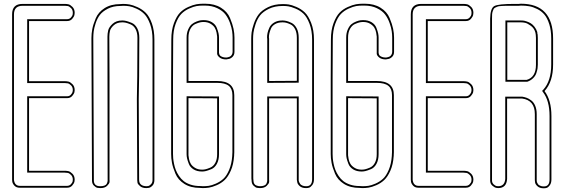

<svg xmlns="http://www.w3.org/2000/svg" viewBox="-20 -815 3035 1031"><path d="M381 -331Q381 -326 379.5 -319Q378 -312 368 -300Q358 -288 340 -288H306H297H147H136V91V102H143H279H284H291H326H328Q337 102 347 104Q357 106 369 118Q381 130 381 150Q381 155 379.5 162Q378 169 368 181Q358 193 340 193H306H297H147H133H121H94H93H90H86Q68 193 58 182.5Q48 172 46 161L45 150V148V138V117V96V91V51V-650V-691V-696V-703V-738Q45 -794 101 -794H121H143H279H284H291H326H328Q337 -794 347 -792Q357 -790 369 -778Q381 -766 381 -746Q381 -741 379.5 -733.5Q378 -726 368 -714Q358 -702 340 -702H306H297H147H136V-379H143H279H284H291H326H328Q337 -379 347 -377Q357 -375 369 -363Q381 -351 381 -331ZM121 -794H143ZM371 -331Q371 -347 361.5 -356.5Q352 -366 344 -367.5Q336 -369 328 -369H126V-712H340Q353 -712 361 -721Q369 -730 370 -736Q371 -742 371 -746Q371 -762 361.5 -771.5Q352 -781 344 -782.5Q336 -784 328 -784H102Q55 -784 55 -738V139V140V146V147V150Q55 150 55 151Q55 152 55.5 154.5Q56 157 56.5 159Q57 161 58 164Q59 167 60.5 169.5Q62 172 64.5 174.5Q67 177 70 179Q73 181 77 182Q81 183 86 183H340Q353 183 361 174Q369 165 370 159.5Q371 154 371 150Q371 134 361.5 124.5Q352 115 344 113.5Q336 112 328 112H126V-298H340Q353 -298 360.5 -306.5Q368 -315 369.5 -321Q371 -327 371 -331ZM121 -784H143Z M715 -284 717 -405 718 -612Q718 -640 708 -658.5Q698 -677 681.5 -684Q665 -691 655.5 -693Q646 -695 638 -695H636Q608 -695 591 -679.5Q574 -664 570.5 -649Q567 -634 567 -618V-611L568 -405V-256V151Q569 156 568 163.5Q567 171 555 183Q543 195 519 195H518Q511 195 503 193.5Q495 192 484.5 182Q474 172 474 154V146L471 -600V-611Q471 -634 475.5 -658.5Q480 -683 494 -716.5Q508 -750 542 -771.5Q576 -793 626 -793Q632 -794 641 -794Q658 -794 675.5 -791Q693 -788 718.5 -776.5Q744 -765 763 -746Q782 -727 795.5 -689.5Q809 -652 809 -602V152Q809 171 798.5 182Q788 193 777 194L766 195Q744 195 732 184.5Q720 174 718.5 167Q717 160 717 154ZM725 -284 727 150Q727 184 766 185Q771 185 776.5 184Q782 183 790.5 174.5Q799 166 799 152V-602Q799 -650 786 -685.5Q773 -721 755.5 -739Q738 -757 714 -768Q690 -779 674 -781.5Q658 -784 641 -784L628 -783H627H626Q588 -783 559.5 -768.5Q531 -754 516.5 -735Q502 -716 493.5 -689.5Q485 -663 483 -645.5Q481 -628 481 -611V-600L484 146V154Q484 185 518 185H519Q532 185 541 181.5Q550 178 553 172Q556 166 557 162Q558 158 558 154V152L557 -610V-618Q557 -635 561 -652Q565 -669 584.5 -687Q604 -705 636 -705H638Q647 -705 657.5 -702.5Q668 -700 686.5 -692.5Q705 -685 716.5 -664Q728 -643 728 -612L727 -405Q725 -289 725 -284Z M1146 -287 992 -288V9Q992 13 992 18.5Q992 24 995 39Q998 54 1005 65.5Q1012 77 1027.5 86.5Q1043 96 1065 96H1066Q1074 96 1083.5 94Q1093 92 1109.5 85Q1126 78 1136 59.5Q1146 41 1146 13ZM1146 -536V-550V-609Q1146 -613 1146 -618.5Q1146 -624 1143 -639.5Q1140 -655 1133 -666.5Q1126 -678 1110.5 -687.5Q1095 -697 1073 -697H1072Q1064 -697 1054.5 -695Q1045 -693 1029 -686Q1013 -679 1002.5 -660Q992 -641 992 -613V-397V-380H1120H1142H1144H1146Q1238 -380 1238 -304V-301V3Q1238 6 1237.5 12.5Q1237 19 1237 22H1238V23H1237Q1234 68 1219.5 101Q1205 134 1186.5 151.5Q1168 169 1143.5 179.5Q1119 190 1102 192.5Q1085 195 1069 195L1054 194Q1004 194 970 172.5Q936 151 922 117.5Q908 84 903.5 59.5Q899 35 899 12V1V-392V-393L900 -603Q900 -653 914 -690.5Q928 -728 946.5 -747Q965 -766 991 -777.5Q1017 -789 1034.5 -792Q1052 -795 1069 -795H1082Q1132 -795 1166.5 -773.5Q1201 -752 1215 -718.5Q1229 -685 1234 -660.5Q1239 -636 1239 -613V-601V-537Q1239 -519 1228 -509Q1217 -499 1206 -498L1195 -496Q1172 -496 1159.5 -506Q1147 -516 1146 -526ZM1156 -297V13Q1156 44 1144.5 65Q1133 86 1114.5 93.5Q1096 101 1085.5 103.5Q1075 106 1066 106H1065Q1038 106 1019.5 94.5Q1001 83 994 65Q987 47 984.5 35.5Q982 24 982 13Q982 10 982 9V-298ZM1156 -536V-535Q1156 -533 1156 -531.5Q1156 -530 1157.5 -524.5Q1159 -519 1163 -515.5Q1167 -512 1175 -509Q1183 -506 1195 -506Q1197 -506 1199.5 -506.5Q1202 -507 1207.5 -508.5Q1213 -510 1217.5 -513Q1222 -516 1225.5 -522.5Q1229 -529 1229 -537V-613Q1229 -629 1226.5 -647.5Q1224 -666 1215 -691.5Q1206 -717 1191 -737Q1176 -757 1147 -771Q1118 -785 1080 -785H1069Q1052 -785 1036 -782.5Q1020 -780 995.5 -769Q971 -758 953.5 -740Q936 -722 923 -686.5Q910 -651 910 -603L909 -393V-392V12Q909 23 910 35Q911 47 914.5 64.5Q918 82 924 97.5Q930 113 941 129.5Q952 146 966.5 157.5Q981 169 1003.5 176.5Q1026 184 1054 184H1055H1056Q1061 185 1069 185Q1085 185 1100.5 183Q1116 181 1139 171Q1162 161 1179.5 145Q1197 129 1210.5 97Q1224 65 1227 23V22Q1227 18 1227.5 11.5Q1228 5 1228 3V-304Q1228 -338 1208.5 -354Q1189 -370 1146 -370H982V-613Q982 -638 990.5 -657Q999 -676 1010 -685Q1021 -694 1035.5 -699.5Q1050 -705 1058 -706Q1066 -707 1072 -707H1073Q1100 -707 1118.5 -695.5Q1137 -684 1144 -666Q1151 -648 1153.5 -636Q1156 -624 1156 -613Q1156 -610 1156 -609Z M1574 -381V-612Q1574 -640 1564.5 -658.5Q1555 -677 1540 -684Q1525 -691 1516 -693Q1507 -695 1498 -695H1496Q1473 -695 1457 -685.5Q1441 -676 1435 -661.5Q1429 -647 1426.5 -636Q1424 -625 1424 -614L1425 -608V-380ZM1498 -793H1502Q1515 -793 1530 -791Q1545 -789 1571 -778Q1597 -767 1616.5 -748.5Q1636 -730 1651 -691.5Q1666 -653 1666 -602V147Q1666 167 1657 178.5Q1648 190 1640.5 192.5Q1633 195 1625 195H1623Q1601 195 1589 184Q1577 173 1576 162L1574 151V-287H1425V151Q1426 156 1425 163.5Q1424 171 1412 183Q1400 195 1376 195H1375Q1368 195 1360 193.5Q1352 192 1341.5 182Q1331 172 1331 154L1330 144L1329 -600V-607Q1329 -623 1331 -640.5Q1333 -658 1343 -687.5Q1353 -717 1369.5 -738.5Q1386 -760 1419.5 -776.5Q1453 -793 1498 -793ZM1584 -371 1415 -370V-606Q1414 -610 1414 -614Q1414 -625 1416.5 -637.5Q1419 -650 1426.5 -666.5Q1434 -683 1452 -694Q1470 -705 1496 -705H1498Q1507 -705 1518 -702.5Q1529 -700 1545.5 -692Q1562 -684 1573 -663.5Q1584 -643 1584 -612ZM1498 -783Q1455 -783 1423.5 -767.5Q1392 -752 1376.5 -732Q1361 -712 1352 -684Q1343 -656 1341 -639.5Q1339 -623 1339 -607V-600L1340 143L1341 154Q1341 164 1345 171Q1349 178 1355.5 180.5Q1362 183 1366.5 184Q1371 185 1375 185H1376Q1389 185 1398 181.5Q1407 178 1410 172Q1413 166 1414 162Q1415 158 1415 154V152V-297H1584V151Q1584 153 1584 155Q1584 157 1586.5 163Q1589 169 1592.5 173.5Q1596 178 1604 181.5Q1612 185 1623 185H1625Q1656 185 1656 147V-602Q1656 -651 1642 -687.5Q1628 -724 1609.5 -741.5Q1591 -759 1566.5 -769Q1542 -779 1528.5 -781Q1515 -783 1502 -783Z M2003 -287 1849 -288V9Q1849 13 1849 18.5Q1849 24 1852 39Q1855 54 1862 65.5Q1869 77 1884.5 86.5Q1900 96 1922 96H1923Q1931 96 1940.5 94Q1950 92 1966.5 85Q1983 78 1993 59.5Q2003 41 2003 13ZM2003 -536V-550V-609Q2003 -613 2003 -618.5Q2003 -624 2000 -639.5Q1997 -655 1990 -666.5Q1983 -678 1967.5 -687.5Q1952 -697 1930 -697H1929Q1921 -697 1911.5 -695Q1902 -693 1886 -686Q1870 -679 1859.5 -660Q1849 -641 1849 -613V-397V-380H1977H1999H2001H2003Q2095 -380 2095 -304V-301V3Q2095 6 2094.5 12.5Q2094 19 2094 22H2095V23H2094Q2091 68 2076.5 101Q2062 134 2043.5 151.5Q2025 169 2000.5 179.5Q1976 190 1959 192.5Q1942 195 1926 195L1911 194Q1861 194 1827 172.5Q1793 151 1779 117.5Q1765 84 1760.5 59.5Q1756 35 1756 12V1V-392V-393L1757 -603Q1757 -653 1771 -690.5Q1785 -728 1803.5 -747Q1822 -766 1848 -777.5Q1874 -789 1891.5 -792Q1909 -795 1926 -795H1939Q1989 -795 2023.5 -773.5Q2058 -752 2072 -718.5Q2086 -685 2091 -660.5Q2096 -636 2096 -613V-601V-537Q2096 -519 2085 -509Q2074 -499 2063 -498L2052 -496Q2029 -496 2016.5 -506Q2004 -516 2003 -526ZM2013 -297V13Q2013 44 2001.5 65Q1990 86 1971.5 93.5Q1953 101 1942.5 103.5Q1932 106 1923 106H1922Q1895 106 1876.5 94.5Q1858 83 1851 65Q1844 47 1841.5 35.5Q1839 24 1839 13Q1839 10 1839 9V-298ZM2013 -536V-535Q2013 -533 2013 -531.5Q2013 -530 2014.5 -524.5Q2016 -519 2020 -515.5Q2024 -512 2032 -509Q2040 -506 2052 -506Q2054 -506 2056.5 -506.5Q2059 -507 2064.5 -508.5Q2070 -510 2074.5 -513Q2079 -516 2082.5 -522.5Q2086 -529 2086 -537V-613Q2086 -629 2083.5 -647.5Q2081 -666 2072 -691.5Q2063 -717 2048 -737Q2033 -757 2004 -771Q1975 -785 1937 -785H1926Q1909 -785 1893 -782.5Q1877 -780 1852.5 -769Q1828 -758 1810.5 -740Q1793 -722 1780 -686.5Q1767 -651 1767 -603L1766 -393V-392V12Q1766 23 1767 35Q1768 47 1771.5 64.5Q1775 82 1781 97.5Q1787 113 1798 129.5Q1809 146 1823.5 157.5Q1838 169 1860.5 176.5Q1883 184 1911 184H1912H1913Q1918 185 1926 185Q1942 185 1957.5 183Q1973 181 1996 171Q2019 161 2036.5 145Q2054 129 2067.5 97Q2081 65 2084 23V22Q2084 18 2084.5 11.5Q2085 5 2085 3V-304Q2085 -338 2065.5 -354Q2046 -370 2003 -370H1839V-613Q1839 -638 1847.5 -657Q1856 -676 1867 -685Q1878 -694 1892.5 -699.5Q1907 -705 1915 -706Q1923 -707 1929 -707H1930Q1957 -707 1975.5 -695.5Q1994 -684 2001 -666Q2008 -648 2010.5 -636Q2013 -624 2013 -613Q2013 -610 2013 -609Z M2522 -331Q2522 -326 2520.5 -319Q2519 -312 2509 -300Q2499 -288 2481 -288H2447H2438H2288H2277V91V102H2284H2420H2425H2432H2467H2469Q2478 102 2488 104Q2498 106 2510 118Q2522 130 2522 150Q2522 155 2520.5 162Q2519 169 2509 181Q2499 193 2481 193H2447H2438H2288H2274H2262H2235H2234H2231H2227Q2209 193 2199 182.5Q2189 172 2187 161L2186 150V148V138V117V96V91V51V-650V-691V-696V-703V-738Q2186 -794 2242 -794H2262H2284H2420H2425H2432H2467H2469Q2478 -794 2488 -792Q2498 -790 2510 -778Q2522 -766 2522 -746Q2522 -741 2520.5 -733.5Q2519 -726 2509 -714Q2499 -702 2481 -702H2447H2438H2288H2277V-379H2284H2420H2425H2432H2467H2469Q2478 -379 2488 -377Q2498 -375 2510 -363Q2522 -351 2522 -331ZM2262 -794H2284ZM2512 -331Q2512 -347 2502.5 -356.5Q2493 -366 2485 -367.5Q2477 -369 2469 -369H2267V-712H2481Q2494 -712 2502 -721Q2510 -730 2511 -736Q2512 -742 2512 -746Q2512 -762 2502.5 -771.5Q2493 -781 2485 -782.5Q2477 -784 2469 -784H2243Q2196 -784 2196 -738V139V140V146V147V150Q2196 150 2196 151Q2196 152 2196.5 154.5Q2197 157 2197.5 159Q2198 161 2199 164Q2200 167 2201.5 169.5Q2203 172 2205.5 174.5Q2208 177 2211 179Q2214 181 2218 182Q2222 183 2227 183H2481Q2494 183 2502 174Q2510 165 2511 159.5Q2512 154 2512 150Q2512 134 2502.5 124.5Q2493 115 2485 113.5Q2477 112 2469 112H2267V-298H2481Q2494 -298 2501.5 -306.5Q2509 -315 2510.5 -321Q2512 -327 2512 -331ZM2262 -784H2284Z M2808 -386Q2858 -400 2858 -467V-472V-611Q2858 -623 2857 -628Q2857 -630 2856 -634Q2855 -638 2855 -640Q2849 -663 2830.5 -676.5Q2812 -690 2800 -692.5Q2788 -695 2778 -695H2777H2704V-614V-386H2762ZM2766 -794Q2768 -794 2771.5 -794.5Q2775 -795 2777 -795Q2950 -795 2950 -608V-602V-601V-602V-601V-480V-469Q2950 -376 2904 -326Q2941 -277 2941 -192V148Q2941 168 2932.5 179.5Q2924 191 2916.5 193.5Q2909 196 2901 196H2899Q2878 196 2866 185Q2854 174 2853 163L2852 152V-202Q2852 -277 2783 -286H2703V146Q2700 195 2655 195Q2650 195 2643 193.5Q2636 192 2624 182Q2612 172 2612 154V144V-182V-460V-472V-460V-472V-565V-659V-663V-715Q2613 -771 2634.5 -782.5Q2656 -794 2741 -794ZM2811 -376H2809H2694V-705H2778Q2783 -705 2789.5 -704.5Q2796 -704 2808 -700Q2820 -696 2830 -690Q2840 -684 2850 -671.5Q2860 -659 2865 -643Q2865 -639 2865.5 -635Q2866 -631 2867 -630Q2868 -624 2868 -611V-467Q2868 -458 2866.5 -447.5Q2865 -437 2860 -422Q2855 -407 2842 -394.5Q2829 -382 2811 -376ZM2766 -784H2741Q2739 -784 2735 -784Q2711 -784 2700.5 -784Q2690 -784 2674.5 -783Q2659 -782 2654 -780.5Q2649 -779 2641 -775Q2633 -771 2631 -767Q2629 -763 2626 -755Q2623 -747 2622.5 -738Q2622 -729 2622 -715V-460V-472V154Q2622 167 2631 175Q2640 183 2645.5 184Q2651 185 2655 185Q2690 185 2693 146V-296H2784Q2796 -294 2807.5 -290Q2819 -286 2832.5 -276Q2846 -266 2854 -247Q2862 -228 2862 -202V152Q2862 153 2862 154.5Q2862 156 2862.5 159.5Q2863 163 2864.5 166Q2866 169 2868.5 173Q2871 177 2875 179.5Q2879 182 2885 184Q2891 186 2899 186H2901Q2931 186 2931 148V-192Q2931 -274 2896 -320L2891 -327L2897 -333Q2940 -380 2940 -469V-602V-601V-608Q2940 -652 2929.5 -685Q2919 -718 2903.5 -736.5Q2888 -755 2865 -766.5Q2842 -778 2821.5 -781.5Q2801 -785 2777 -785Q2776 -785 2772.5 -784.5Q2769 -784 2766 -784Z"/></svg>

Font: Soda Fountain
Style: Outline
Weight: 400
Version: Version 1.0